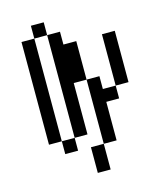

<svg xmlns="http://www.w3.org/2000/svg" viewBox="-113 -701 726 903"><g transform="rotate(-15 250.0 -250.0)"><path d="M250 0Q250 0 250 125H312.5Q312.5 125 312.5 0ZM312.5 0H375V-187.5H437.5V-250H375V-312.5H312.5ZM125 -62.5V0H187.5V-62.5ZM125 -62.5Q125 -62.5 125 -562.5H62.5Q62.5 -562.5 62.5 -62.5ZM187.5 -62.5H250Q250 -62.5 250 -312.5H312.5V-500H250V-562.5H187.5Q187.5 -562.5 187.5 -62.5ZM437.5 -250H500Q500 -250 500 -500H437.5Q437.5 -500 437.5 -250ZM125 -562.5H187.5V-625H125Z"/></g></svg>

Font: Unifont
Style: Regular
Weight: 500
Version: Version 15.1.04